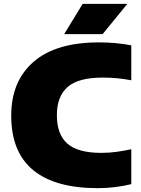

<svg xmlns="http://www.w3.org/2000/svg" viewBox="-20 -971 736 1001"><path d="M489.5 10Q267 10 152.8 -84.2Q38.5 -178.5 38.5 -368Q38.5 -547.5 155 -648.8Q271.5 -750 496 -750Q586.5 -750 664.5 -734.5V-552.5Q630 -559 593 -562.8Q556 -566.5 515.5 -566.5Q388.5 -566.5 332.5 -517.5Q276.5 -468.5 276.5 -370Q276.5 -270.5 331.2 -222.2Q386 -174 508 -174Q549 -174 588.8 -179.5Q628.5 -185 664.5 -193V-11Q627 -1.5 581 4.2Q535 10 489.5 10ZM314.5 -793 411 -951H644L515 -793Z"/></svg>

Font: Encode Sans Semi Expanded Black
Style: Regular
Weight: 900
Width: 6
Designer: Multiple Designers
Foundry: Impallari Type
Version: Version 3.000; ttfautohint (v1.8.3) -l 8 -r 50 -G 200 -x 14 